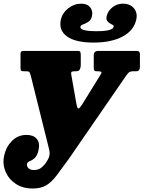

<svg xmlns="http://www.w3.org/2000/svg" viewBox="-35 -1034 801 1071"><path d="M650.5 -1013.5Q691 -1013.5 712.2 -987.8Q733.5 -962 725 -924Q711.5 -863.5 648.5 -830Q585.5 -796.5 486.5 -796.5Q387.5 -796.5 339.5 -830.2Q291.5 -864 304.5 -925Q313 -962 345.8 -987.8Q378.5 -1013.5 418.5 -1013.5Q452 -1013.5 468.2 -993Q484.5 -972.5 478 -944Q473.5 -922.5 458.5 -912.8Q443.5 -903 429.2 -898Q415 -893 413.5 -885Q408 -860 505 -860Q593.5 -860 599 -885Q600.5 -891 593.5 -895Q586.5 -899 577.2 -904.2Q568 -909.5 562.2 -918.5Q556.5 -927.5 560 -944Q566.5 -972.5 591.8 -993Q617 -1013.5 650.5 -1013.5ZM-11.5 -167Q-1 -215 32 -248.2Q65 -281.5 113.5 -281.5Q151 -281.5 170 -259.5Q189 -237.5 180 -197Q173 -165 158.5 -152.2Q144 -139.5 131 -134.8Q118 -130 116 -121Q113 -107.5 123 -96.5Q133 -85.5 154 -85.5Q182 -85.5 200.2 -102.5Q218.5 -119.5 230.5 -141Q248 -169.5 239 -201L136.5 -612.5Q132 -627 129 -631.8Q126 -636.5 109.5 -636.5H98.5Q88.5 -636.5 84 -639.2Q79.5 -642 79.5 -652.5V-734Q79.5 -750 94 -750H398Q410 -750 412.8 -744.5Q415.5 -739 415.5 -727V-666Q413.5 -651.5 408.5 -644Q403.5 -636.5 389.5 -636.5H380.5Q369 -636.5 364.8 -633.5Q360.5 -630.5 362 -620.5L391 -456Q396.5 -425.5 404 -429Q411.5 -432.5 425 -454L526.5 -618.5Q534 -630.5 529.2 -633.5Q524.5 -636.5 509 -636.5H502Q488 -636.5 488 -654V-726Q488 -750 513.5 -750H729Q745.5 -750 745.5 -732V-660.5Q745.5 -636.5 724 -636.5H709Q689.5 -636.5 681.5 -627.8Q673.5 -619 664.5 -606L348 -146.5Q308 -91 280.2 -54.5Q252.5 -18 222.8 -0.2Q193 17.5 147.5 17.5Q91 17.5 51.8 -9.2Q12.5 -36 -4.8 -78.2Q-22 -120.5 -11.5 -167Z"/></svg>

Font: Besley* Condensed Heavy
Style: Italic
Weight: 800
Width: 3
Italic angle: -13°
Designer: Owen Earl
Foundry: indestructible type*
Version: Version 3.000; ttfautohint (v1.8.3)